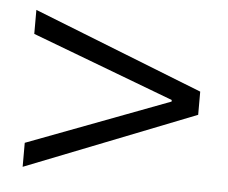

<svg xmlns="http://www.w3.org/2000/svg" viewBox="-38 -569 565 475"><g transform="rotate(5 245.0 -332.0)"><path d="M34.2 -526.9V-467.3L387.2 -334V-330.1L34.2 -196.8V-137.2L455.6 -303.2V-360.8Z"/></g></svg>

Font: Varta
Style: Light
Weight: 300
Designer: Joana Correia, Viktoriya Grabowska, Eben Sorkin
Foundry: Sorkin Type
Version: Version 1.002; ttfautohint (v1.3) -l 8 -r 24 -G 200 -x 12 -H